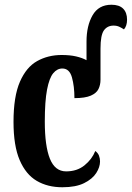

<svg xmlns="http://www.w3.org/2000/svg" viewBox="-20 -780 556 810"><path d="M243 10Q181 10 135 -17Q89 -44 63 -104.5Q37 -165 37 -266Q37 -373 64 -435Q91 -497 137 -522.5Q183 -548 240 -548Q275 -548 301 -542Q327 -536 345 -526V-605Q345 -671 370.5 -715.5Q396 -760 450 -760Q483 -760 499.5 -743.5Q516 -727 516 -697Q516 -671 503 -656Q494 -662 483.5 -667Q473 -672 459 -672Q433 -672 418.5 -652Q404 -632 404 -575V-444Q404 -422 395.5 -404.5Q387 -387 363 -376.5Q339 -366 294 -366Q294 -416 283.5 -453.5Q273 -491 243 -491Q221 -491 204.5 -471Q188 -451 178.5 -402Q169 -353 169 -267Q169 -164 190.5 -110.5Q212 -57 259 -57Q305 -57 336.5 -82.5Q368 -108 382 -143Q393 -135 397.5 -123.5Q402 -112 402 -99Q402 -75 386 -50Q370 -25 335 -7.5Q300 10 243 10Z"/></svg>

Font: Noto Serif ExtraCondensed
Style: Bold
Weight: 700
Width: 2
Designer: Monotype Design Team
Foundry: Monotype Imaging Inc.
Version: Version 2.014; ttfautohint (v1.8.4.7-5d5b)